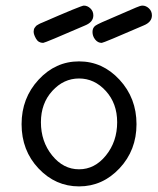

<svg xmlns="http://www.w3.org/2000/svg" viewBox="-20 -659 565 685"><path d="M57 -216Q57 -309 117.5 -374.5Q178 -440 262 -440Q346 -440 406.5 -374.5Q467 -309 467 -216Q467 -123 406.5 -58.5Q346 6 262 6Q178 6 117.5 -58Q57 -122 57 -216ZM100 -546Q100 -550 101 -554Q102 -558 104.5 -561Q107 -564 108.5 -566Q110 -568 114 -570Q118 -572 119 -573Q120 -574 125 -576L130 -578Q270 -639 279 -639Q292 -639 302.5 -629Q313 -619 313 -604Q313 -580 283 -568Q140 -506 134 -506Q117 -506 108.5 -521Q100 -536 100 -546ZM126 -223Q126 -154 166 -104.5Q206 -55 262 -55Q318 -55 358 -104.5Q398 -154 398 -223Q398 -290 357.5 -334.5Q317 -379 262 -379Q207 -379 166.5 -334.5Q126 -290 126 -223ZM391 -600Q435 -619 465 -632Q481 -639 488 -639Q501 -639 511.5 -629Q522 -619 522 -604Q522 -580 492 -568Q349 -506 343 -506Q329 -506 319.5 -518Q310 -530 310 -545Q310 -560 320.5 -567.5Q331 -575 391 -600Z"/></svg>

Font: CMU Typewriter Text
Style: Regular
Weight: 500
Monospace: yes
Version: Version 0.7.0